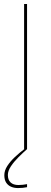

<svg xmlns="http://www.w3.org/2000/svg" viewBox="-20 -758 260 976"><path d="M102.5 0V-737.5H117.5V0ZM117.5 178V193.5Q108.5 195.5 95.8 196.8Q83 198 71.5 198Q52 198 36.2 191.2Q20.5 184.5 11.2 170Q2 155.5 2 132.5Q2 109 17.2 85.5Q32.5 62 56 40Q79.5 18 103.5 0H117.5Q96.5 18.5 73.8 41.2Q51 64 35.5 87.2Q20 110.5 20 131.5Q20 156.5 34 169.5Q48 182.5 73.5 182.5Q84 182.5 96.5 181.2Q109 180 117.5 178Z"/></svg>

Font: Epilogue Thin
Style: Regular
Weight: 250
Designer: Tyler Finck
Foundry: Etcetera Type Co
Version: Version 2.111